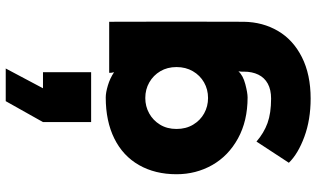

<svg xmlns="http://www.w3.org/2000/svg" viewBox="-237 -634 1104 670"><g transform="rotate(-90 315.0 -299.0)"><path d="M416 -235Q416 -267 401.5 -291.5Q387 -316 362.5 -330Q338 -344 308 -344Q279 -344 254.5 -330.5Q230 -317 215 -292.5Q200 -268 200 -235Q200 -202 215 -177Q230 -152 254.5 -138.5Q279 -125 308 -125Q338 -125 362.5 -139Q387 -153 401.5 -178Q416 -203 416 -235ZM310 -482Q327 -482 352 -474.5Q377 -467 398 -453L396 -463V-470H574Q575 -235 574 0Q573 66 542 119Q511 172 450.5 202.5Q390 233 306 233Q232 233 172.5 211Q113 189 82 157L156 44Q186 70 220.5 82.5Q255 95 306 95Q337 95 358 83.5Q379 72 389.5 50.5Q400 29 400 0V-8L401 -19Q387 -3 356.5 5Q326 13 310 13Q228 13 167 -20.5Q106 -54 74 -110.5Q42 -167 42 -235Q42 -310 74 -366Q106 -422 166.5 -452Q227 -482 310 -482ZM224 -533V-701L297 -831H411L342 -701H398V-533Z"/></g></svg>

Font: Kreadon
Style: Regular
Weight: 400
Designer: kohakuno
Foundry: StudioGnu
Version: Version 1.000;Glyphs 3.1.2 (3151)